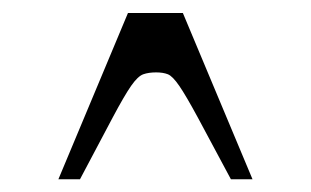

<svg xmlns="http://www.w3.org/2000/svg" viewBox="-20 -720 479 296"><path d="M70 -443.6 177.3 -700H261.9L369.3 -443.6H336Q303.4 -504.7 285.1 -538.6Q266.7 -572.6 256.4 -587.6Q246.1 -602.6 238.8 -605.5Q231.4 -608.4 220.7 -608.4Q209.1 -608.4 200.9 -605.5Q192.6 -602.6 182.1 -587.6Q171.7 -572.6 153.6 -538.6Q135.4 -504.7 103.3 -443.6Z"/></svg>

Font: Ojuju ExtraLight
Style: Regular
Weight: 200
Designer: Chisaokwu Joboson, Mirko Velimirovic
Foundry: Udi Foundry
Version: Version 1.000